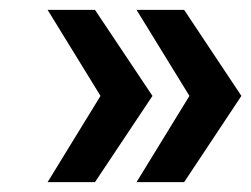

<svg xmlns="http://www.w3.org/2000/svg" viewBox="-20 -455 508 388"><path d="M76.2 -86.9 183.1 -261.2 76.2 -435.1H171.9L288.1 -261.2L171.9 -86.9ZM255.9 -86.9 362.8 -261.2 255.9 -435.1H352.1L467.8 -261.2L352.1 -86.9Z"/></svg>

Font: Trueno
Style: Rg
Weight: 400
Designer: Julieta Ulanovsky
Foundry: Julieta Ulanovsky
Version: Version 3.001b